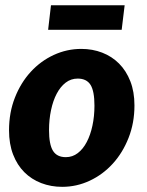

<svg xmlns="http://www.w3.org/2000/svg" viewBox="-20 -716 568 744"><path d="M15 0ZM235 -107Q261 -107 281.5 -122.8Q302 -138.5 316.2 -165.8Q330.5 -193 338.2 -229.2Q346 -265.5 346 -306.5Q346 -363 330.8 -387.2Q315.5 -411.5 281 -411.5Q255 -411.5 234.5 -395.8Q214 -380 199.8 -353Q185.5 -326 177.8 -289.5Q170 -253 170 -212Q170 -156.5 185.2 -131.8Q200.5 -107 235 -107ZM221 8Q177.5 8 139.8 -6.5Q102 -21 74.2 -48.8Q46.5 -76.5 30.8 -117.2Q15 -158 15 -211Q15 -280 37.8 -337.8Q60.5 -395.5 99 -437.5Q137.5 -479.5 188.2 -503Q239 -526.5 295 -526.5Q338.5 -526.5 376 -512Q413.5 -497.5 441.2 -469.8Q469 -442 485 -401.2Q501 -360.5 501 -307.5Q501 -239.5 478.2 -181.8Q455.5 -124 417 -81.8Q378.5 -39.5 327.8 -15.8Q277 8 221 8ZM177.5 -695.5H463L451.5 -600.5H166.5Z"/></svg>

Font: Lato Black
Style: Italic
Weight: 900
Italic angle: -7°
Designer: Lukasz Dziedzic
Foundry: tyPoland Lukasz Dziedzic
Version: Version 2.007; 2014-02-27